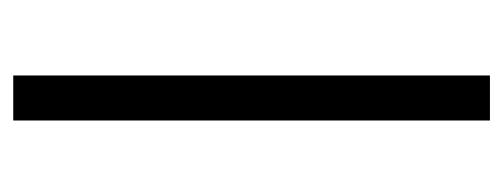

<svg xmlns="http://www.w3.org/2000/svg" viewBox="-255 -505 760 290"><g transform="rotate(-90 125.0 -360.0)"><path d="M88 0V-720H156V0Z"/></g></svg>

Font: Chivo ExtraLight
Style: Regular
Weight: 250
Designer: Hector Gatti
Foundry: Omnibus-Type
Version: Version 2.002